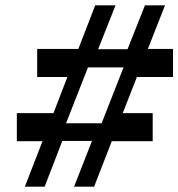

<svg xmlns="http://www.w3.org/2000/svg" viewBox="-20 -686 667 718"><path d="M139 -158H43V-263H180L232 -398H119V-503H273L336 -666H412L347 -502H457L522 -666H597L533 -503H627V-398H492L439 -263H551V-158H398L332 12H257L324 -159H213L147 12H73ZM227 -225H360L442 -434H309Z"/></svg>

Font: Intel One Mono Medium
Style: Italic
Weight: 500
Italic angle: -16°
Monospace: yes
Designer: Fred Shallcrass
Foundry: Frere-Jones Type LLC
Version: Version 1.400;hotconv 1.1.0;makeotfexe 2.6.0;FJTRelease1.4